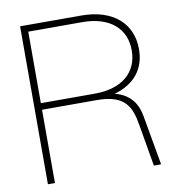

<svg xmlns="http://www.w3.org/2000/svg" viewBox="-81 -791 778 862"><g transform="rotate(-10 308.0 -360.0)"><path d="M68 0H100V-334H350C479 -334 504 -275 518 -192L551 0H584L544 -226C535 -280 506 -330 434 -348C531 -376 576 -441 576 -527C576 -642 494 -720 346 -720H68ZM100 -364V-690H346C472 -690 543 -626 543 -527C543 -428 472 -364 346 -364Z"/></g></svg>

Font: Aspekta 100
Style: Regular
Weight: 100
Designer: Ivo Dolenc
Version: Version 2.000